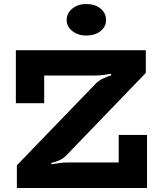

<svg xmlns="http://www.w3.org/2000/svg" viewBox="-20 -936 805 956"><path d="M64 0V-113L460 -523Q475 -537 497.5 -547Q520 -557 534 -561L532 -569Q519 -566 497 -563Q475 -560 453 -560H200V-422H59V-686H706V-573L309 -161Q295 -146 272 -136.5Q249 -127 235 -125L237 -118Q248 -120 272 -123.5Q296 -127 316 -127H571V-264H712V0ZM409 -759Q369 -759 340.5 -781Q312 -803 312 -836Q312 -871 340.5 -893.5Q369 -916 409 -916Q453 -916 480.5 -893.5Q508 -871 508 -836Q508 -803 480.5 -781Q453 -759 409 -759Z"/></svg>

Font: BioRhyme ExtraBold ExtraBold
Style: Regular
Weight: 800
Version: Version 1.600;gftools[0.9.33]